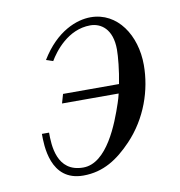

<svg xmlns="http://www.w3.org/2000/svg" viewBox="-61 -512 545 581"><g transform="rotate(-10 212.0 -222.0)"><path d="M48 -134C48 -100 48 12 150 12C212 12 257 -18 300 -63C360 -126 388 -209 388 -286C388 -377 337 -456 254 -456C212 -456 148 -433 99 -352L120 -345C136 -372 180 -432 249 -432C281 -432 316 -410 316 -346C316 -325 312 -282 304 -242H132L124 -214H298C296 -206 293 -194 290 -186C270 -126 227 -12 154 -12C72 -12 70 -96 70 -134Z"/></g></svg>

Font: Old Standard
Style: Italic
Weight: 400
Italic angle: -15.2°
Designer: Alexey Kryukov <alexios@thessalonica.org.ru>
Version: Version 2.0